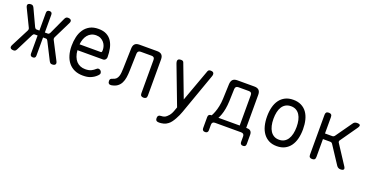

<svg xmlns="http://www.w3.org/2000/svg" viewBox="-32 -1280 4264 2220"><g transform="rotate(20 2100.0 -170.5)"><path d="M99 -16Q92 -3 84.5 3.5Q77 10 62 10Q35 10 24.5 -3Q14 -16 26 -41L140 -263Q144 -271 144 -280.5Q144 -290 139 -298L37 -508Q25 -534 35.5 -547Q46 -560 74 -560Q88 -560 96 -553Q104 -546 110 -534L207 -326Q212 -318 217.5 -313Q223 -308 232 -308H266V-526Q266 -543 274.5 -551.5Q283 -560 300 -560Q317 -560 325 -551.5Q333 -543 333 -526V-308H369Q378 -308 384 -313Q390 -318 394 -326L490 -534Q496 -546 504 -553Q512 -560 526 -560Q554 -560 564.5 -546.5Q575 -533 563 -508L459 -297Q455 -289 454.5 -280Q454 -271 459 -262L573 -41Q585 -17 575 -3.5Q565 10 537 10Q523 10 515.5 4Q508 -2 500 -16L392 -229Q387 -238 382 -242.5Q377 -247 367 -247H333V-24Q333 -7 325 1.5Q317 10 300 10Q283 10 274.5 1.5Q266 -7 266 -24V-247H231Q221 -247 216 -242.5Q211 -238 206 -229Z M1060 -127Q1077 -127 1088.5 -114.5Q1100 -102 1100 -86Q1100 -78 1096 -71Q1092 -64 1082 -54Q1065 -37 1047 -25.5Q1029 -14 1008.5 -5.5Q988 3 965 6.5Q942 10 914 10Q856 10 811.5 -10Q767 -30 737 -66.5Q707 -103 691.5 -154.5Q676 -206 676 -270Q676 -327 688 -379.5Q700 -432 727 -472Q754 -512 797 -536Q840 -560 904 -560Q963 -560 1003 -539Q1043 -518 1067 -481Q1091 -444 1101.5 -394.5Q1112 -345 1112 -287Q1112 -271 1100.5 -258Q1089 -245 1070 -245H757Q760 -202 773 -168.5Q786 -135 806 -113.5Q826 -92 853.5 -80.5Q881 -69 915 -69Q960 -69 988 -83Q1016 -97 1035 -115Q1042 -121 1047 -124Q1052 -127 1060 -127ZM757 -317H1019Q1024 -317 1028 -322Q1032 -327 1032 -347Q1032 -370 1024 -394Q1016 -418 1000 -437Q984 -456 960 -468.5Q936 -481 904 -481Q869 -481 843 -468Q817 -455 799 -432.5Q781 -410 770.5 -380.5Q760 -351 757 -317Z M1334 -475Q1335 -513 1353 -531.5Q1371 -550 1409 -550H1627Q1665 -550 1683.5 -531.5Q1702 -513 1702 -475V-30Q1702 -9 1692 0.5Q1682 10 1662 10Q1642 10 1632 0.5Q1622 -9 1622 -30V-440Q1622 -459 1613 -468.5Q1604 -478 1585 -478H1450Q1432 -478 1422.5 -468.5Q1413 -459 1412 -440L1406 -230Q1405 -185 1399 -145.5Q1393 -106 1377.5 -75.5Q1362 -45 1334.5 -25Q1307 -5 1263 2Q1243 5 1232 -5Q1221 -15 1221 -37Q1221 -53 1228.5 -61Q1236 -69 1254 -74Q1280 -81 1294 -95.5Q1308 -110 1315 -131Q1322 -152 1324 -177.5Q1326 -203 1327 -230Z M2057 7 2066 -17 1886 -491 1882 -505Q1880 -512 1880 -519Q1880 -535 1890 -542.5Q1900 -550 1921 -550Q1936 -550 1944 -545Q1952 -540 1955 -531L2107 -130L2253 -531Q2257 -540 2264.5 -545Q2272 -550 2287 -550Q2307 -550 2317 -542Q2327 -534 2327 -519Q2327 -513 2326 -507Q2325 -501 2322 -493L2143 10Q2136 31 2124.5 56Q2113 81 2099.5 105.5Q2086 130 2070 151.5Q2054 173 2036 186Q2012 205 1983 212Q1954 219 1929 219Q1906 219 1895.5 209.5Q1885 200 1885 180V179Q1885 159 1895.5 149Q1906 139 1929 139Q1944 139 1961 134Q1978 129 1993 115Q2007 103 2017 90.5Q2027 78 2034 64.5Q2041 51 2046.5 36.5Q2052 22 2057 7Z M2467 140Q2449 140 2440 131Q2431 122 2431 105V-31Q2431 -50 2440.5 -59Q2450 -68 2469 -68H2473Q2485 -88 2498 -122Q2511 -156 2520 -199.5Q2529 -243 2531 -292L2538 -475Q2540 -513 2558 -531.5Q2576 -550 2614 -550H2823Q2861 -550 2879.5 -531.5Q2898 -513 2898 -475V-68H2908Q2938 -68 2953 -53Q2968 -38 2968 -8V105Q2968 122 2959.5 131Q2951 140 2933 140Q2916 140 2907 131Q2898 122 2898 105V37Q2898 19 2888.5 9.5Q2879 0 2860 0H2539Q2520 0 2511 9.5Q2502 19 2502 37V105Q2502 122 2493 131Q2484 140 2467 140ZM2818 -442Q2818 -461 2809 -470Q2800 -479 2781 -479H2653Q2634 -479 2624.5 -470Q2615 -461 2614 -442L2609 -292Q2607 -240 2599 -196Q2591 -152 2579 -119Q2567 -86 2556 -68H2818Z M3300 10Q3244 10 3203 -11Q3162 -32 3134 -70Q3106 -108 3092.5 -160.5Q3079 -213 3079 -276Q3079 -339 3092.5 -391Q3106 -443 3133.5 -480.5Q3161 -518 3202.5 -539Q3244 -560 3301 -560Q3357 -560 3399 -539Q3441 -518 3468 -480.5Q3495 -443 3508 -391Q3521 -339 3521 -277Q3521 -213 3507.5 -160.5Q3494 -108 3466.5 -70Q3439 -32 3397.5 -11Q3356 10 3300 10ZM3300 -69Q3336 -69 3362.5 -84Q3389 -99 3406.5 -126Q3424 -153 3433 -191.5Q3442 -230 3442 -277Q3442 -322 3433.5 -359.5Q3425 -397 3407.5 -424Q3390 -451 3363.5 -466Q3337 -481 3301 -481Q3264 -481 3237 -466Q3210 -451 3192.5 -424Q3175 -397 3166.5 -359Q3158 -321 3158 -275Q3158 -229 3167 -191Q3176 -153 3193.5 -126Q3211 -99 3237.5 -84Q3264 -69 3300 -69Z M3736 10Q3716 10 3706.5 0.5Q3697 -9 3697 -30V-520Q3697 -541 3706.5 -550.5Q3716 -560 3737 -560Q3757 -560 3766.5 -550.5Q3776 -541 3776 -520V-319H3865Q3874 -319 3881.5 -323Q3889 -327 3894 -334L4036 -535Q4044 -548 4056 -554Q4068 -560 4084 -560Q4115 -560 4121 -548Q4127 -536 4109 -510L3964 -303Q3958 -296 3958 -288Q3958 -280 3963 -272L4113 -42Q4131 -16 4123.5 -3Q4116 10 4085 10Q4070 10 4058 3.5Q4046 -3 4037 -16L3894 -234Q3889 -242 3882 -246Q3875 -250 3865 -250H3776V-30Q3776 -9 3766.5 0.5Q3757 10 3736 10Z"/></g></svg>

Font: Maple Mono Normal NL Light
Style: Regular
Weight: 300
Monospace: yes
Designer: subframe7536
Version: Version 7.000